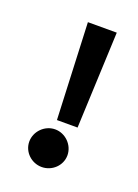

<svg xmlns="http://www.w3.org/2000/svg" viewBox="-70 -310 252 350"><g transform="rotate(20 56.5 -134.5)"><path d="M53 -69C33 -69 16 -52 16 -32C16 -12 33 4 53 4C73 4 90 -12 90 -32C90 -52 73 -69 53 -69ZM50 -86H90L98 -273H42Z"/></g></svg>

Font: Hussar Tani
Style: Dwa
Weight: 700
Foundry: Cannot Into Space Fonts
Version: Version 0.92